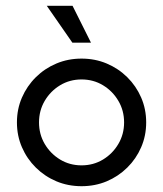

<svg xmlns="http://www.w3.org/2000/svg" viewBox="-20 -624 554 652"><path d="M256.9 8.3Q211.1 8.3 171.5 -8.3Q131.9 -25 101.7 -54.9Q71.5 -84.7 54.5 -124Q37.5 -163.2 37.5 -208.3Q37.5 -253.5 54.5 -292.7Q71.5 -331.9 101.7 -361.8Q131.9 -391.7 171.5 -408.3Q211.1 -425 256.9 -425Q302.8 -425 342.4 -408.3Q381.9 -391.7 412.2 -361.8Q442.4 -331.9 459.4 -292.7Q476.4 -253.5 476.4 -208.3Q476.4 -163.2 459.4 -124Q442.4 -84.7 412.2 -54.9Q381.9 -25 342.4 -8.3Q302.8 8.3 256.9 8.3ZM256.9 -62.5Q297.2 -62.5 329.9 -82.3Q362.5 -102.1 381.9 -135.1Q401.4 -168.1 401.4 -208.3Q401.4 -248.6 381.9 -281.6Q362.5 -314.6 329.9 -334.4Q297.2 -354.2 256.9 -354.2Q216.7 -354.2 184 -334.4Q151.4 -314.6 131.9 -281.6Q112.5 -248.6 112.5 -208.3Q112.5 -168.1 131.9 -135.1Q151.4 -102.1 184 -82.3Q216.7 -62.5 256.9 -62.5ZM225.7 -479.2 138.9 -604.2H226.4L288.9 -479.2Z"/></svg>

Font: Afacad Flux
Style: Regular
Weight: 400
Designer: Kristian Moeller
Foundry: Dicotype
Version: Version 1.100